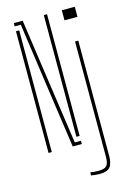

<svg xmlns="http://www.w3.org/2000/svg" viewBox="-145 -872 787 1143"><g transform="rotate(-15 248.0 -300.0)"><path d="M209 0 166 -300 98 -780H60V-800H115L151 -548L227 -20H265V0ZM60 0V-750H80V-297V0ZM245 -50V-552V-800H265V-50ZM356 -738V-800H436V-738ZM323 200Q312 200 296 198.5Q280 197 270 195V176Q280.5 178 293 179Q305.5 180 321 180Q357 180 370.5 165.5Q384 151 384 110V-600H404V110Q404 158 386 179Q368 200 323 200Z"/></g></svg>

Font: Big Shoulders Stencil Display SC Thin
Style: Regular
Weight: 100
Designer: Patric King
Foundry: XO Type Co
Version: Version 2.001